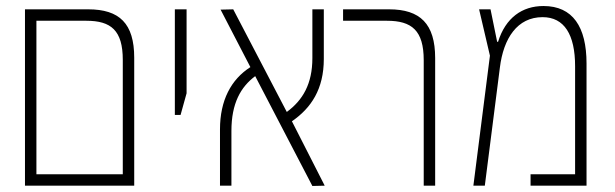

<svg xmlns="http://www.w3.org/2000/svg" viewBox="-20 -617 2042 638"><path d="M63 0H426V-425C426 -539 377 -586 273 -586H63ZM101 -38V-548H267C349 -548 388 -516 388 -418V-38Z M561 -235H580L600 -307V-586H561Z M711 0H749V-182C749 -274 780 -328 828 -364L1018 1L1059 0L950 -214C1014 -258 1056 -321 1056 -421V-586H1018V-424C1018 -338 986 -284 933 -245L755 -586L713 -585L812 -394C748 -353 711 -284 711 -187Z M1388 0H1426V-424C1426 -538 1376 -586 1273 -586H1120V-548H1266C1348 -548 1388 -516 1388 -417Z M1786 -597C1715 -597 1660 -558 1635 -478H1632L1610 -586H1572L1608 -432L1553 0H1591L1641 -392C1653 -490 1699 -560 1783 -560C1855 -560 1891 -502 1891 -397V-38H1743V0H1929V-406C1929 -528 1883 -597 1786 -597Z"/></svg>

Font: Noto Sans Hebrew Condensed ExtraLight
Style: Regular
Weight: 200
Width: 3
Designer: Monotype Design Team
Foundry: Monotype Imaging Inc.
Version: Version 2.004